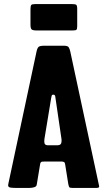

<svg xmlns="http://www.w3.org/2000/svg" viewBox="-20 -925 528 945"><path d="M130 -804V-879Q130 -896 134 -900.5Q138 -905 154 -905H332Q350 -905 355 -901.5Q360 -898 360 -880V-796Q360 -781 355.5 -778Q351 -775 335 -775H161Q142 -775 136 -780Q130 -785 130 -804ZM178 -120 161 -17Q160 -7 148.5 -3.5Q137 0 125 0H59Q46 0 33 -1.5Q20 -3 20 -13Q20 -16 21 -20L160 -672Q164 -690 171 -695Q178 -700 200 -700H294Q313 -700 318 -692.5Q323 -685 326 -671L466 -18Q467 -14 467.5 -11Q468 -8 468 -6Q468 0 453 0H336Q323 0 320.5 -4.5Q318 -9 316 -20L301 -114Q300 -125 295 -127.5Q290 -130 282 -130H202Q188 -130 184 -128.5Q180 -127 178 -120ZM215 -210H261Q274 -210 278.5 -215.5Q283 -221 283 -231Q283 -234 283 -237.5Q283 -241 282 -245L253 -443Q252 -454 249.5 -456.5Q247 -459 242 -459Q237 -459 235.5 -456.5Q234 -454 232 -443L201 -255Q198 -240 198 -231Q198 -217 203 -213.5Q208 -210 215 -210Z"/></svg>

Font: Railroad Gothic CC
Style: Bold
Weight: 700
Designer: indestructible type*
Foundry: Cowboy Collective
Version: Version 1.000